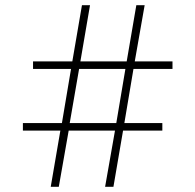

<svg xmlns="http://www.w3.org/2000/svg" viewBox="-20 -718 751 738"><path d="M422 -216H244L206 0H175L212 -216H68V-245H218L253 -453H107V-482H258L295 -698H326L289 -482H467L504 -698H536L498 -482H643V-453H493L458 -245H604V-216H453L416 0H384ZM427 -245 462 -453H284L248 -245Z"/></svg>

Font: IBM Plex Sans Thai ExtLt
Style: Regular
Weight: 200
Designer: Mike Abbink, Paul van der Laan, Pieter van Rosmalen, Ben Mitchell, Mark Frömberg
Foundry: Bold Monday
Version: Version 1.2